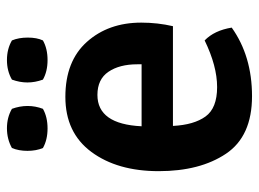

<svg xmlns="http://www.w3.org/2000/svg" viewBox="-114 -600 728 539"><g transform="rotate(-90 249.5 -330.0)"><path d="M446 -208H166Q169 -149 192.5 -116.5Q216 -84 275 -84Q334 -84 406 -119Q434 -92 442 -43Q362 14 249.5 14Q137 14 88 -59Q39 -132 39 -248Q39 -364 93 -437Q147 -510 247.5 -510Q348 -510 402 -449.5Q456 -389 456 -297Q456 -251 446 -208ZM253 -420Q171 -420 165 -296H339V-308Q339 -358 318 -389Q297 -420 253 -420ZM296 -573Q288 -595 288 -616.5Q288 -638 296 -660Q320 -674 351 -674Q382 -674 406 -660Q414 -641 414 -615.5Q414 -590 406 -573Q383 -560 351 -560Q319 -560 296 -573ZM104 -573Q96 -592 96 -616.5Q96 -641 104 -660Q129 -674 159.5 -674Q190 -674 214 -660Q222 -638 222 -616Q222 -594 214 -573Q191 -560 159 -560Q127 -560 104 -573Z"/></g></svg>

Font: Signika Negative
Style: Semibold
Weight: 600
Designer: Anna Giedrys
Foundry: Anna Giedrys
Version: Version 1.001